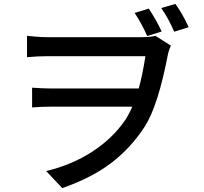

<svg xmlns="http://www.w3.org/2000/svg" viewBox="-20 -882 1040 981"><path d="M806 -721 732 -698Q708 -754 668 -816L740 -838Q781 -776 806 -721ZM944 -743 870 -720Q844 -782 804 -841L876 -862Q912 -813 944 -743ZM226 -692H699Q750 -692 774 -699L853 -649Q844 -629 839 -609Q788 -342 720 -236Q649 -126 548.5 -49.5Q448 27 298 79L216 -8Q346 -39 450.5 -106.5Q555 -174 620 -269Q639 -298 656 -337H240Q188 -337 144 -333V-434Q200 -430 237 -430H689Q709 -504 723 -595H226Q178 -595 118 -590V-699Q126 -698 159.5 -695Q193 -692 226 -692Z"/></svg>

Font: Sinter Medium
Style: Regular
Weight: 500
Foundry: Adobe & rsms
Version: Version 1.000